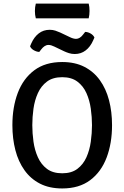

<svg xmlns="http://www.w3.org/2000/svg" viewBox="-20 -1044 698 1077"><path d="M161.2 -342Q161.2 -296.7 167.8 -249.3Q174.5 -201.8 192.6 -161.7Q210.6 -121.5 243.6 -96.7Q276.5 -72 329 -72Q381 -72 413.9 -96.7Q446.8 -121.5 464.8 -161.7Q482.7 -201.8 489.3 -249.3Q496 -296.7 496 -342Q496 -387.3 489.3 -434.6Q482.7 -481.8 464.8 -521.8Q446.8 -561.8 413.9 -586.4Q381 -611 329 -611Q276.5 -611 243.6 -586.4Q210.6 -561.8 192.6 -521.8Q174.5 -481.8 167.8 -434.6Q161.2 -387.3 161.2 -342ZM49.5 -342Q49.5 -442.9 79.8 -523Q110.2 -603.2 172.1 -649.6Q234.1 -696.1 329 -696.1Q400.5 -696.1 453.1 -669.2Q505.7 -642.3 540.2 -594.2Q574.7 -546.1 591.6 -481.7Q608.5 -417.3 608.5 -342Q608.5 -240.6 578.1 -160.2Q547.7 -79.8 485.8 -33.4Q423.9 13.1 329 13.1Q257 13.1 204.4 -13.8Q151.8 -40.7 117.4 -89.1Q82.9 -137.4 66.2 -202Q49.5 -266.5 49.5 -342ZM284.3 -782.9Q275.7 -787.1 267.8 -789.5Q260 -791.9 251.4 -791.9Q240.6 -791.9 230.3 -785.2Q220 -778.5 211.6 -767.3L200.2 -752.7Q185 -753.4 169.6 -762.2Q154.2 -771 148.6 -784.4L155.5 -800.5Q171.3 -836.4 197.5 -856.7Q223.6 -876.9 258.9 -876.9Q276 -876.9 290.8 -872Q305.6 -867.1 317.9 -861.4L371.3 -836Q380.2 -831.5 389.6 -828.7Q399 -826 406.6 -826Q417.4 -826 427.5 -832.4Q437.7 -838.7 446.4 -850.6L457.8 -865.1Q473.5 -864.6 488.6 -855.8Q503.8 -846.9 509.7 -833.5L502.5 -817.3Q486.7 -781.2 460.4 -761.1Q434.2 -741 399.4 -741Q382 -741 366.9 -745.9Q351.7 -750.7 340.1 -756.2ZM180.9 -941.2Q175.8 -959.8 175.8 -982.1Q175.8 -1003.8 180.9 -1023.9H477.5Q480 -1013.1 481.1 -1004.4Q482.2 -995.8 482.2 -982.6Q482.2 -960.5 477.5 -941.2Z"/></svg>

Font: Signika SC
Style: Regular
Weight: 300
Designer: Anna Giedryś
Foundry: Anna Giedryś
Version: Version 2.000